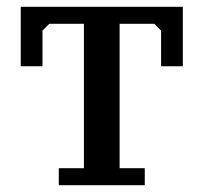

<svg xmlns="http://www.w3.org/2000/svg" viewBox="-20 -545 599 565"><path d="M406 0H153V-50H227V-475H125L105 -455V-350H41V-525H518V-350H454V-455L434 -475H332V-50H406Z"/></svg>

Font: PT Serif Caption
Style: Regular
Weight: 400
Designer: A.Korolkova, O.Umpeleva, V.Yefimov
Foundry: ParaType Ltd
Version: Version 1.000W OFL